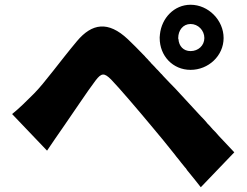

<svg xmlns="http://www.w3.org/2000/svg" viewBox="-20 -777 1040 808"><path d="M921 -617C921 -692 857 -757 782 -757C713 -757 660 -701 653 -632L652 -619V-617C652 -542 707 -483 782 -483C857 -483 921 -542 921 -617ZM731 -612C730 -613 730 -615 730 -617C730 -649 750 -676 782 -676C814 -676 840 -649 840 -617C840 -585 814 -562 782 -562C752 -562 733 -583 731 -612ZM966 -136C946 -157 924 -181 901 -205L894 -213L887 -221C886 -222 885 -223 883 -225L876 -232L869 -240L862 -248C859 -251 857 -253 854 -256L844 -268L833 -280L826 -287C786 -330 748 -371 718 -404C701 -421 684 -439 667 -457L661 -464C658 -466 656 -469 654 -471L644 -482C641 -484 639 -487 637 -489L627 -500C625 -501 624 -503 623 -504L616 -511C615 -512 614 -514 613 -515L606 -522C605 -523 604 -525 603 -526L596 -533C593 -536 591 -538 589 -541L582 -548C561 -570 540 -591 518 -612C435 -690 367 -679 304 -604C232 -518 167 -427 123 -383C90 -350 63 -323 31 -297L178 -143C197 -172 226 -213 250 -248C288 -302 347 -392 382 -438C407 -471 419 -471 448 -442C481 -408 563 -312 622 -241C649 -209 682 -169 716 -126L722 -118C729 -110 735 -102 742 -93L755 -77C757 -74 760 -71 762 -69L768 -60C788 -36 807 -12 825 11L966 -136ZM652 -618V-619V-618ZM653 -627 652 -622V-619Z"/></svg>

Font: Glow Sans SC Normal Heavy
Style: Regular
Weight: 900
Designer: Ryoko NISHIZUKA (kana, bopomofo & ideographs); Paul D. Hunt (Latin, Greek & Cyrillic); Sandoll Communications, Soo-young
Version: Version 0.93